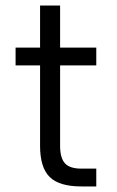

<svg xmlns="http://www.w3.org/2000/svg" viewBox="-20 -670 422 690"><path d="M124 -146V-435H36V-499H124V-650H196V-499H326V-435H196V-146Q196 -102 213.5 -83Q231 -64 272 -64H326V0H272Q193 0 158.5 -34Q124 -68 124 -146Z"/></svg>

Font: Stavian Regular
Style: Regular
Weight: 400
Version: Version 1.000; ttfautohint (v1.6)